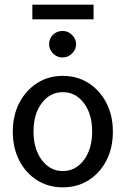

<svg xmlns="http://www.w3.org/2000/svg" viewBox="-20 -796 540 825"><path d="M250 9Q188 9 139.5 -21.5Q91 -52 63 -106Q35 -160 35 -230Q35 -300 63 -354Q91 -408 139.5 -439Q188 -470 250 -470Q312 -470 360.5 -439Q409 -408 437 -354Q465 -300 465 -230Q465 -160 437 -106Q409 -52 360.5 -21.5Q312 9 250 9ZM250 -61Q305 -61 340.5 -108.5Q376 -156 376 -231Q376 -306 340.5 -353Q305 -400 250 -400Q195 -400 159.5 -353Q124 -306 124 -231Q124 -156 159.5 -108.5Q195 -61 250 -61ZM249 -549Q225 -549 208 -566Q191 -583 191 -606Q191 -630 207.5 -646.5Q224 -663 249 -663Q272 -663 289.5 -646Q307 -629 307 -606Q307 -583 289.5 -566Q272 -549 249 -549ZM119 -713V-776H382V-713Z"/></svg>

Font: Inconsolata Medium
Style: Regular
Weight: 500
Monospace: yes
Designer: Raph Levien, Cyreal, Brenton Simpson
Foundry: Raph Levien, Cyreal, Google
Version: Version 3.001; ttfautohint (v1.8.2.53-6de2)